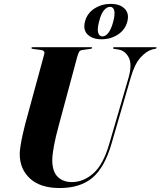

<svg xmlns="http://www.w3.org/2000/svg" viewBox="-20 -938 810 968"><path d="M531.5 -215 628.5 -547.5Q647 -613.5 629 -648.2Q611 -683 576 -688.5L556.5 -691.5Q550 -692 550 -696Q550 -700 556.5 -700H764Q769.5 -700 769.5 -697Q769.5 -693.5 763 -692L748.5 -689Q718.5 -681 688.5 -648Q658.5 -615 639 -546.5L542.5 -214.5Q508 -94.5 446.5 -42.2Q385 10 281 10Q183 10 131 -38.2Q79 -86.5 79.5 -163Q79.5 -177.5 83.5 -203Q87.5 -228.5 93.8 -257.2Q100 -286 106.5 -310.5L203 -665Q208 -683 187 -686L145 -691.5Q138.5 -692.5 138.5 -696Q138.5 -700 145 -700H439Q444.5 -700 444.5 -697Q444.5 -693 438 -692L393 -685.5Q384 -684 379.5 -677.5Q375 -671 369.5 -652L278 -312Q259.5 -245 251.8 -201.8Q244 -158.5 243.5 -131Q243.5 -74 270.5 -47Q297.5 -20 342 -20Q401.5 -20 451.5 -64.8Q501.5 -109.5 531.5 -215ZM492 -740Q447 -740 422.2 -763.5Q397.5 -787 408.5 -829.5Q419.5 -871.5 456.2 -895Q493 -918.5 538 -918.5Q584 -918.5 608.2 -894.5Q632.5 -870.5 622 -829.5Q611.5 -788 574.8 -764Q538 -740 492 -740ZM535 -903.5Q519 -903.5 504.2 -886.2Q489.5 -869 479.5 -829.5Q469.5 -791 475 -772.8Q480.5 -754.5 496.5 -754.5Q512.5 -754.5 526.8 -773Q541 -791.5 551 -829.5Q561 -868.5 555.8 -886Q550.5 -903.5 535 -903.5Z"/></svg>

Font: Fraunces 144pt S000
Style: Bold Italic
Weight: 700
Italic angle: -16°
Version: Version 1.000; ttfautohint (v1.8.3)